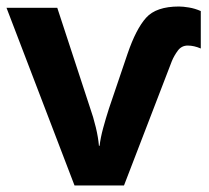

<svg xmlns="http://www.w3.org/2000/svg" viewBox="-21 -570 641 590"><path d="M360 0 507 -382Q514 -399 525.5 -414.5Q537 -430 556 -430Q575 -430 596 -421V-536Q578 -544 559.5 -547Q541 -550 529 -550Q459 -550 428 -515.5Q397 -481 371 -405L314 -237Q304 -206 296 -176.5Q288 -147 285 -122H283Q281 -147 273.5 -178.5Q266 -210 255 -241L155 -546H-1L208 0Z"/></svg>

Font: Noto Sans Mono UI
Style: Bold
Weight: 700
Designer: Monotype Design team
Foundry: Monotype Imaging Inc.
Version: 1.000